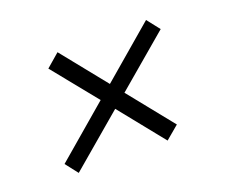

<svg xmlns="http://www.w3.org/2000/svg" viewBox="-73 -570 706 595"><g transform="rotate(-20 280.5 -273.0)"><path d="M96 -86 64 -127 237 -275 118 -422 162 -460 281 -312 454 -460 487 -418 314 -271 433 -123 389 -86 270 -234Z"/></g></svg>

Font: Spectral SC
Style: Bold Italic
Weight: 700
Italic angle: -10°
Designer: Jean-Baptiste Levee
Foundry: Production Type
Version: Version 2.001